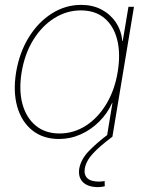

<svg xmlns="http://www.w3.org/2000/svg" viewBox="-20 -557 602 783"><path d="M220.7 9.8Q156.2 9.8 112.3 -24.9Q68.4 -59.6 50.5 -121.3Q32.7 -183.1 45.9 -263.7Q59.6 -343.8 97.9 -405.5Q136.2 -467.3 191.7 -502.2Q247.1 -537.1 311 -537.1Q357.9 -537.1 394 -518.1Q430.2 -499 452.4 -465.8Q474.6 -432.6 479 -389.6H480.5L503.9 -529.3H526.4L438.5 0H416L438.5 -136.7H437Q418 -94.2 384.5 -61Q351.1 -27.8 309.1 -9Q267.1 9.8 220.7 9.8ZM222.2 -12.7Q281.2 -12.7 330.6 -44.7Q379.9 -76.7 413.8 -133.1Q447.8 -189.5 460 -263.7Q472.2 -338.4 458 -394.8Q443.8 -451.2 406 -482.9Q368.2 -514.6 309.6 -514.6Q252 -514.6 201.4 -482.9Q150.9 -451.2 116 -394.8Q81.1 -338.4 68.4 -263.7Q56.2 -189.5 71.5 -133.1Q86.9 -76.7 125.7 -44.7Q164.6 -12.7 222.2 -12.7ZM380.4 206.1Q338.4 206.1 318.1 185.8Q297.9 165.5 303.2 130.4Q310.1 92.8 341.8 59.6Q373.5 26.4 422.9 -10.7L439 0Q389.2 37.1 360.4 67.6Q331.5 98.1 325.7 130.4Q321.8 155.8 336.2 169.7Q350.6 183.6 384.3 183.6Q390.1 183.6 395.8 182.9Q401.4 182.1 406.7 181.2L407.2 202.6Q400.4 204.1 393.8 205.1Q387.2 206.1 380.4 206.1Z"/></svg>

Font: Inter 24pt Thin
Style: Italic
Weight: 250
Italic angle: -9.3988°
Version: Version 4.001;git-66647c0bb